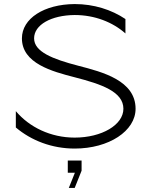

<svg xmlns="http://www.w3.org/2000/svg" viewBox="-20 -726 745 946"><path d="M314 125H349L319 200H348L382 115V65H314ZM58 -97.9C134 -33.5 235.9 6 348 6C517 6 648 -81 648 -190C648 -329 486 -371 366 -402C239 -435 148 -471 148 -537C148 -603.7 232 -651 348 -652C446.4 -652 535.1 -617.1 598 -561.2V-632.2C529.1 -678.4 442.3 -706 348 -706C197.2 -705 88 -635 88 -537C88 -414 236 -374 349 -345C481 -311 588 -274 588 -190C588 -111 482 -48 348 -48C229.8 -48 124.7 -99.2 58 -178.4Z"/></svg>

Font: Resamitz
Style: Regular
Weight: 500
Designer: gluk
Foundry: gluk
Version: Version 0.047